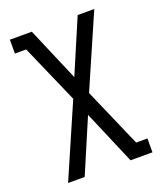

<svg xmlns="http://www.w3.org/2000/svg" viewBox="-136 -609 772 913"><g transform="rotate(-20 250.0 -152.5)"><path d="M50 215 210 -153 80 -450H23V-520H134L250 -248L366 -520H450L290 -153L420 145H477V215H366L250 -57L134 215Z"/></g></svg>

Font: Iosevka Slab
Style: Regular
Weight: 400
Monospace: yes
Designer: Belleve Invis
Foundry: Belleve Invis
Version: Version 11.2.4; ttfautohint (v1.8.3)